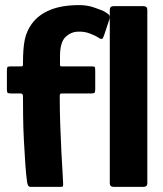

<svg xmlns="http://www.w3.org/2000/svg" viewBox="-20 -732 637 752"><path d="M86 -19Q82 -48 79 -91.5Q76 -135 73.5 -184Q71 -233 70.5 -278.5Q70 -324 70 -355Q70 -366 61 -366H22Q14 -366 10.5 -368Q7 -370 7 -381V-455Q7 -469 10.5 -470.5Q14 -472 25 -472H63Q68 -472 69 -474Q70 -476 70 -484Q70 -543 77 -576.5Q84 -610 104 -638Q130 -674 176 -693Q222 -712 291 -712Q322 -712 349 -702.5Q376 -693 387 -688Q404 -678 407.5 -673Q411 -668 409 -658L388 -595Q384 -582 380 -580Q376 -578 368 -583Q353 -593 331.5 -601Q310 -609 287 -608Q259 -608 237 -587.5Q215 -567 215 -511Q215 -504 215 -496.5Q215 -489 215 -481Q215 -475 216 -473.5Q217 -472 223 -472H338Q349 -472 351 -469.5Q353 -467 353 -453V-382Q353 -371 350 -368.5Q347 -366 336 -366H224Q217 -366 215.5 -363.5Q214 -361 214 -356Q214 -298 216 -241Q218 -184 220.5 -136.5Q223 -89 225 -57.5Q227 -26 227 -18Q228 -6 226.5 -3Q225 0 217 0H99Q94 0 91 -4Q88 -8 86 -19ZM410 -14V-694Q410 -708 426 -708H541Q557 -708 557 -694V-14Q557 0 541 0H426Q410 0 410 -14Z"/></svg>

Font: Glory ExtraBold
Style: Regular
Weight: 800
Designer: Robert Leuschke
Foundry: Robert Leuschke
Version: Version 1.011